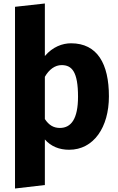

<svg xmlns="http://www.w3.org/2000/svg" viewBox="-20 -840 678 1100"><path d="M387 -592C338 -592 282 -572 237 -519V-820L66 -801V240L237 220V-41C272 -1 320 18 376 18C517 18 604 -111 604 -288C604 -474 538 -592 387 -592ZM323 -107C287 -107 260 -123 237 -158V-400C261 -442 295 -467 333 -467C392 -467 427 -429 427 -286C427 -158 387 -107 323 -107Z"/></svg>

Font: Glow Sans SC Normal ExtraBold
Style: Regular
Weight: 800
Designer: Ryoko NISHIZUKA (kana, bopomofo & ideographs); Paul D. Hunt (Latin, Greek & Cyrillic); Sandoll Communications, Soo-young
Version: Version 0.93